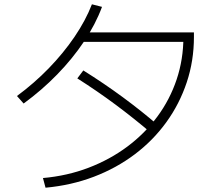

<svg xmlns="http://www.w3.org/2000/svg" viewBox="-20 -836 1040 894"><path d="M180 -7Q293 -17 392.5 -55Q492 -93 573 -153.5Q654 -214 712.5 -293Q771 -372 802.5 -466Q834 -560 834 -664L855 -641H355V-685H883V-664Q883 -553 849.5 -452.5Q816 -352 754.5 -267Q693 -182 607.5 -117.5Q522 -53 417 -13Q312 27 192 38ZM59 -389Q139 -448 207 -518Q275 -588 327 -664.5Q379 -741 408 -816L455 -804Q425 -723 371.5 -643Q318 -563 246.5 -489.5Q175 -416 90 -354ZM687 -214Q605 -284 519 -348Q433 -412 340 -471L368 -508Q464 -448 551 -384Q638 -320 717 -252Z"/></svg>

Font: M PLUS 1 Light
Style: Regular
Weight: 300
Designer: Coji Morishita
Foundry: UNDERFOREST DESIGN
Version: Version 1.001